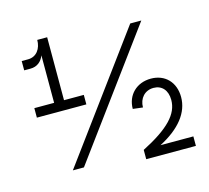

<svg xmlns="http://www.w3.org/2000/svg" viewBox="-101 -819 1021 937"><g transform="rotate(-15 409.5 -350.0)"><path d="M63 -334H313V-382H213V-700H163C163 -657 139 -620 95 -620H63V-573H95C129 -573 152 -593 163 -622V-382H63ZM166 -40H222L678 -660H622ZM526 -47V0H777V-48H611C715 -102 769 -171 769 -249C769 -324 721 -374 649 -374C577 -374 526 -324 526 -254L576 -248C576 -294 606 -327 650 -327C692 -327 719 -297 719 -248C719 -177 663 -117 526 -47Z"/></g></svg>

Font: Uncut Sans Book
Style: Regular
Weight: 350
Designer: Kasper Nordkvist
Foundry: UNCUT.wtf
Version: Version 1.304;Glyphs 3.2 (3246)